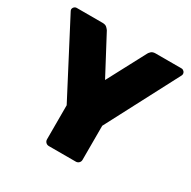

<svg xmlns="http://www.w3.org/2000/svg" viewBox="-156 -853 1003 1006"><g transform="rotate(30 345.5 -350.0)"><path d="M264 0Q253 0 245.5 -7.5Q238 -15 238 -26V-232L10 -669Q9 -671 8 -673.5Q7 -676 7 -678Q7 -687 13.5 -693.5Q20 -700 29 -700H185Q203 -700 212 -691Q221 -682 224 -677L346 -447L468 -677Q470 -682 479 -691Q488 -700 506 -700H663Q671 -700 677.5 -693.5Q684 -687 684 -678Q684 -676 683.5 -673.5Q683 -671 682 -669L453 -232V-26Q453 -15 445.5 -7.5Q438 0 427 0Z"/></g></svg>

Font: Rubik Light ExtraBold
Style: Regular
Weight: 800
Version: Version 2.104